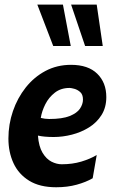

<svg xmlns="http://www.w3.org/2000/svg" viewBox="-20 -780 490 810"><path d="M371 -28Q342.5 -11.5 303.5 -0.8Q264.5 10 217 10Q148 10 103.2 -17.5Q58.5 -45 37 -91.5Q15.5 -138 15.5 -195.5Q15.5 -255.5 34.5 -311Q53.5 -366.5 88.5 -410.8Q123.5 -455 172 -480.8Q220.5 -506.5 279.5 -506.5Q352 -506.5 390.2 -469Q428.5 -431.5 428.5 -370.5Q428.5 -327 408.5 -295Q388.5 -263 355.5 -242.5Q322.5 -222 283.5 -212Q244.5 -202 206.5 -202Q166 -202 140 -208Q143.5 -162 159.5 -135.5Q175.5 -109 197.2 -98Q219 -87 240.5 -87Q285 -87 322.8 -98.2Q360.5 -109.5 388 -126ZM273.5 -409Q237 -409 211.5 -389.2Q186 -369.5 171.2 -340.2Q156.5 -311 152 -282.5Q169.5 -278 187.5 -278Q243 -278 274 -290.5Q305 -303 317.5 -321.8Q330 -340.5 330 -360Q330 -381.5 318.2 -391.8Q306.5 -402 293 -405.5Q279.5 -409 273.5 -409ZM413.5 -586H339L280 -760.5H388ZM278.5 -586H204.5L137.5 -760.5H245.5Z"/></svg>

Font: Cabin Condensed
Style: Bold Italic
Weight: 700
Width: 3
Italic angle: -10°
Designer: Pablo Impallari
Foundry: Pablo Impallari. http://www.impallari.com Igino Marini. http://www.ikern.com
Version: Version 3.001; ttfautohint (v1.8.3)